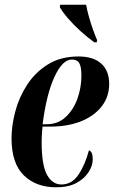

<svg xmlns="http://www.w3.org/2000/svg" viewBox="-20 -786 484 816"><path d="M219 10Q133 10 81 -41Q29 -92 29 -198Q29 -252 45 -312.5Q61 -373 95.5 -426Q130 -479 184 -512.5Q238 -546 314 -546Q377 -546 410.5 -515.5Q444 -485 444 -430Q444 -374 411.5 -333Q379 -292 323 -270Q267 -248 195 -248H161Q160 -243 159 -230Q158 -217 157.5 -203.5Q157 -190 157 -182Q157 -85 179.5 -43.5Q202 -2 241 -2Q285 -2 313 -43Q341 -84 358 -147Q365 -145 369.5 -136.5Q374 -128 374 -108Q374 -82 356.5 -54.5Q339 -27 305 -8.5Q271 10 219 10ZM179 -258Q226 -258 259 -288.5Q292 -319 309 -366.5Q326 -414 326 -464Q326 -502 317 -517.5Q308 -533 285 -533Q246 -533 212 -460.5Q178 -388 161 -258ZM381 -606Q353 -626 323 -653Q293 -680 269 -708Q245 -736 234 -756L236 -766H346Q350 -743 358 -714.5Q366 -686 375.5 -659.5Q385 -633 393 -615L391 -606Z"/></svg>

Font: Noto Serif Display ExtraCondensed
Style: Bold Italic
Weight: 700
Width: 2
Italic angle: -12°
Designer: Monotype Design Team
Foundry: Monotype Imaging Inc.
Version: Version 2.009